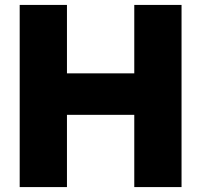

<svg xmlns="http://www.w3.org/2000/svg" viewBox="-20 -760 818 780"><path d="M60 0V-740H252V-462H525.5V-740H717.5V0H525.5V-293.5H252V0Z"/></svg>

Font: Encode Sans XBd
Style: Regular
Weight: 800
Designer: Multiple Designers
Foundry: Impallari Type
Version: Version 3.002; ttfautohint (v1.8.3) -l 8 -r 50 -G 200 -x 14 